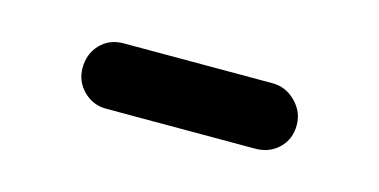

<svg xmlns="http://www.w3.org/2000/svg" viewBox="-28 -389 454 230"><g transform="rotate(15 199.0 -273.5)"><path d="M66.4 -273.4Q66.4 -291 77.6 -302.7Q88.9 -314.5 106.4 -314.5H291Q307.6 -314.5 319.8 -302.2Q332 -290 332 -273.4Q332 -255.9 320.3 -244.6Q308.6 -233.4 291 -233.4H106.4Q89.8 -233.4 78.1 -245.1Q66.4 -256.8 66.4 -273.4Z"/></g></svg>

Font: jf-openhuninn-2.0
Style: Regular
Weight: 400
Designer: [Kosugi Maru]
Designed by MOTOYA      

[Varela Round]
Joe Prince (Latin component); Avraham Cornfeld (Hebrew component)
Foundry: justfont CO.,LTD.
Version: 2.0